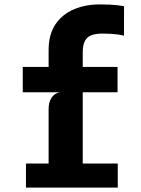

<svg xmlns="http://www.w3.org/2000/svg" viewBox="-20 -849 640 869"><path d="M200 -15V-355.5Q200 -386.5 213.5 -407Q227 -427.5 251.5 -431.5L200 -523.5V-621.5Q200 -693.5 231.2 -739.2Q262.5 -785 315 -807Q367.5 -829 431 -829Q458.5 -829 478 -828Q497.5 -827 512.5 -825.2Q527.5 -823.5 541.5 -821L541 -687.5Q530.5 -690.5 516.2 -692.5Q502 -694.5 484.2 -695.8Q466.5 -697 444.5 -697Q414.5 -697 394.5 -689.8Q374.5 -682.5 364.5 -664Q354.5 -645.5 354.5 -611.5V-15ZM97.5 0V-109H513V0ZM83 -431.5V-546H512V-431.5Z"/></svg>

Font: Spline Sans Mono
Style: Bold
Weight: 700
Designer: Eben Sorkin, Mirko Velimirovic
Foundry: Sorkin Type
Version: Version 1.004